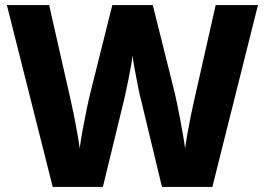

<svg xmlns="http://www.w3.org/2000/svg" viewBox="-20 -734 1040 754"><path d="M993 -714 814 0H616L533 -345Q530 -355 525.5 -377Q521 -399 516 -425Q511 -451 506.5 -475.5Q502 -500 501 -516Q499 -500 494.5 -475.5Q490 -451 485 -425Q480 -399 475 -377Q470 -355 468 -345L384 0H187L7 -714H173L258 -339Q263 -318 270 -283Q277 -248 283.5 -211.5Q290 -175 293 -151Q297 -183 305 -226.5Q313 -270 321.5 -310.5Q330 -351 336 -374L421 -714H580L665 -374Q669 -357 675 -329Q681 -301 687 -268.5Q693 -236 698.5 -205Q704 -174 707 -151Q710 -175 716.5 -211.5Q723 -248 730 -282.5Q737 -317 742 -338L827 -714Z"/></svg>

Font: Noto Sans Gujarati UI ExtraBold
Style: Regular
Weight: 800
Designer: Jelle Bosma - Monotype Design Team, Universal Thirst
Foundry: Monotype Imaging Inc.
Version: Version 2.106; ttfautohint (v1.8.4.7-5d5b)